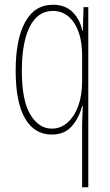

<svg xmlns="http://www.w3.org/2000/svg" viewBox="-20 -557 462 809"><path d="M326 -30Q326 -41 327 -64.5Q328 -88 329 -110H326Q312 -58 281.5 -24Q251 10 198 10Q125 10 85.5 -58Q46 -126 46 -259Q46 -391 86 -464Q126 -537 203 -537Q256 -537 287 -505Q318 -473 327 -427H329L332 -527H352V232H326ZM198 -15Q236 -15 265 -41Q294 -67 310 -111.5Q326 -156 326 -213V-323Q326 -409 292.5 -460Q259 -511 203 -511Q139 -511 105.5 -444.5Q72 -378 72 -259Q72 -133 108 -74Q144 -15 198 -15Z"/></svg>

Font: Noto Sans Gujarati UI ExtraCondensed Thin
Style: Regular
Weight: 100
Width: 2
Designer: Jelle Bosma - Monotype Design Team, Universal Thirst
Foundry: Monotype Imaging Inc.
Version: Version 2.106; ttfautohint (v1.8.4.7-5d5b)